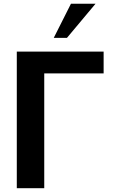

<svg xmlns="http://www.w3.org/2000/svg" viewBox="-20 -995 623 1015"><path d="M484.9 -975.1 334 -794.9H264.2L355 -975.1ZM527.8 -606.9H213.9V0H68.8V-722.2H527.8Z"/></svg>

Font: Perun
Style: Bold
Weight: 700
Foundry: Copyright (c) Stefan Peev, Context Ltd, 2016
Version: Version 1.0000